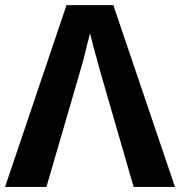

<svg xmlns="http://www.w3.org/2000/svg" viewBox="-20 -737 710 757"><path d="M0 0 242.2 -716.8H426.8L669.9 0H506.8L373 -462.9Q368.7 -477.1 361.3 -505.9Q351.6 -541 346.7 -559.1Q339.8 -585.9 335 -606Q335 -605.5 330.3 -586.9Q325.7 -568.4 322.3 -556.6Q309.1 -501.5 308.6 -500.5Q299.8 -468.3 297.9 -462.9L163.1 0Z"/></svg>

Font: Droid Sans Thai
Style: Bold
Weight: 700
Designer: Steve Matteson
Foundry: Ascender Corporation
Version: Version 1.00